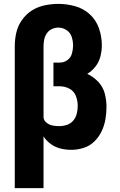

<svg xmlns="http://www.w3.org/2000/svg" viewBox="-20 -763 616 988"><path d="M56 205H204V-61Q219 -38 242 -21.5Q265 -5 292 1.5Q319 8 347 8Q379 8 410.5 -2Q442 -12 465.5 -35Q489 -58 503 -87.5Q517 -117 522.5 -149Q528 -181 528 -213Q528 -248 519 -282Q510 -316 485.5 -342Q461 -368 429 -383Q454 -398 472 -421.5Q490 -445 497 -473.5Q504 -502 504 -531Q504 -574 489.5 -616.5Q475 -659 442.5 -689Q410 -719 367 -731Q324 -743 280 -743Q245 -743 209.5 -735.5Q174 -728 144 -709Q114 -690 93 -660Q72 -630 64 -595.5Q56 -561 56 -525ZM285 -114Q268 -114 251 -117Q234 -120 219.5 -131.5Q205 -143 204 -160V-525Q204 -542 207.5 -559.5Q211 -577 221 -591.5Q231 -606 247 -613.5Q263 -621 280 -621Q303 -621 322.5 -608Q342 -595 349 -573Q356 -551 356 -529Q356 -508 350 -487Q344 -466 326.5 -453.5Q309 -441 288 -441H255V-319H288Q314 -319 337.5 -306.5Q361 -294 370.5 -269Q380 -244 380 -218Q380 -198 375 -178Q370 -158 357 -142.5Q344 -127 324.5 -120.5Q305 -114 285 -114Z"/></svg>

Font: Iosevka Sparkle Heavy
Style: Regular
Weight: 900
Designer: Belleve Invis
Foundry: Belleve Invis
Version: Version 4.5.0; ttfautohint (v1.8.3)